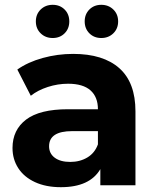

<svg xmlns="http://www.w3.org/2000/svg" viewBox="-20 -770 644 798"><path d="M543 -307V0H397V-67Q353 8 233 8Q171 8 125.5 -13Q80 -34 56 -71Q32 -108 32 -155Q32 -230 88.5 -273Q145 -316 263 -316H387Q387 -367 356 -394.5Q325 -422 263 -422Q220 -422 178.5 -408.5Q137 -395 108 -372L52 -481Q96 -512 157.5 -529Q219 -546 284 -546Q409 -546 476 -486.5Q543 -427 543 -307ZM387 -170V-225H280Q184 -225 184 -162Q184 -132 207.5 -114.5Q231 -97 272 -97Q312 -97 343 -115.5Q374 -134 387 -170ZM129 -681Q129 -711 149 -730.5Q169 -750 199 -750Q229 -750 248.5 -730.5Q268 -711 268 -681Q268 -651 248.5 -631.5Q229 -612 199 -612Q169 -612 149 -631.5Q129 -651 129 -681ZM332 -681Q332 -711 351.5 -730.5Q371 -750 401 -750Q431 -750 451 -730.5Q471 -711 471 -681Q471 -651 451 -631.5Q431 -612 401 -612Q371 -612 351.5 -631.5Q332 -651 332 -681Z"/></svg>

Font: APTA Sans Regular
Style: Bold Italic
Weight: 700
Version: Version 7.200